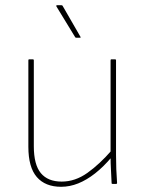

<svg xmlns="http://www.w3.org/2000/svg" viewBox="-20 -707 553 738"><path d="M215 11Q154 11 121.5 -26.5Q89 -64 89 -143V-475Q89 -479 92 -479H106Q110 -479 110 -475V-145Q110 -74 137 -41.5Q164 -9 217 -9Q269 -9 316 -42.5Q363 -76 409 -129L410 -104Q378 -66 345.5 -40.5Q313 -15 280.5 -2Q248 11 215 11ZM413 0Q409 0 409 -3Q408 -29 406.5 -54.5Q405 -80 405 -106V-116V-475Q405 -479 408 -479H422Q426 -479 426 -475V-111Q426 -83 427 -56.5Q428 -30 430 -4Q430 0 426 0ZM273 -562Q270 -562 269 -564L197 -682Q196 -684 196.5 -685.5Q197 -687 199 -687H216Q220 -687 221 -684L289 -566Q292 -562 287 -562Z"/></svg>

Font: Sofia Sans Semi Condensed Thin
Style: Regular
Weight: 250
Version: Version 4.100